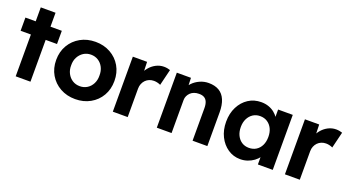

<svg xmlns="http://www.w3.org/2000/svg" viewBox="-48 -1194 3170 1735"><g transform="rotate(20 1537.0 -326.5)"><path d="M120 0V-402H21V-529H120V-663H262V-529H371V-402H262V0Z M413 -265Q413 -345 449.5 -407Q486 -469 549.5 -504.5Q613 -540 694 -540Q774 -540 837.5 -504.5Q901 -469 937 -407Q973 -345 973 -265Q973 -185 937 -123Q901 -61 837.5 -25.5Q774 10 694 10Q613 10 549.5 -25.5Q486 -61 449.5 -123Q413 -185 413 -265ZM829 -265Q830 -309 812.5 -343.5Q795 -378 764 -397.5Q733 -417 694 -417Q654 -417 623 -397Q592 -377 574 -343Q556 -309 557 -265Q556 -222 574 -187.5Q592 -153 623 -133.5Q654 -114 694 -114Q733 -114 764 -133.5Q795 -153 812.5 -187.5Q830 -222 829 -265Z M1054 0V-529H1191L1196 -359L1172 -394Q1184 -435 1211 -468.5Q1238 -502 1274.5 -521Q1311 -540 1351 -540Q1368 -540 1384 -537Q1400 -534 1411 -530L1373 -374Q1362 -380 1344.5 -384.5Q1327 -389 1309 -389Q1285 -389 1264.5 -380.5Q1244 -372 1229 -356.5Q1214 -341 1205.5 -320Q1197 -299 1197 -274V0Z M1477 -529H1613L1617 -421L1589 -409Q1600 -445 1628.5 -474.5Q1657 -504 1697 -522Q1737 -540 1781 -540Q1841 -540 1881.5 -516Q1922 -492 1942.5 -443.5Q1963 -395 1963 -324V0H1821V-313Q1821 -349 1811 -373Q1801 -397 1780.5 -408Q1760 -419 1730 -418Q1706 -418 1685.5 -410.5Q1665 -403 1650.5 -389Q1636 -375 1627.5 -357Q1619 -339 1619 -318V0H1549Q1526 0 1508 0Q1490 0 1477 0Z M2047 -266Q2047 -346 2078.5 -408Q2110 -470 2164 -505Q2218 -540 2287 -540Q2326 -540 2358.5 -528.5Q2391 -517 2415.5 -497Q2440 -477 2457 -451Q2474 -425 2481 -395L2451 -400V-529H2592V0H2449V-127L2481 -130Q2473 -102 2455 -77Q2437 -52 2410.5 -32.5Q2384 -13 2351 -1.5Q2318 10 2281 10Q2215 10 2162 -26Q2109 -62 2078 -124Q2047 -186 2047 -266ZM2453 -266Q2453 -311 2436.5 -345Q2420 -379 2390 -398.5Q2360 -418 2320 -418Q2281 -418 2251.5 -398.5Q2222 -379 2205 -345Q2188 -311 2188 -266Q2188 -220 2205 -185.5Q2222 -151 2251.5 -132Q2281 -113 2320 -113Q2360 -113 2390 -132Q2420 -151 2436.5 -185.5Q2453 -220 2453 -266Z M2709 0V-529H2846L2851 -359L2827 -394Q2839 -435 2866 -468.5Q2893 -502 2929.5 -521Q2966 -540 3006 -540Q3023 -540 3039 -537Q3055 -534 3066 -530L3028 -374Q3017 -380 2999.5 -384.5Q2982 -389 2964 -389Q2940 -389 2919.5 -380.5Q2899 -372 2884 -356.5Q2869 -341 2860.5 -320Q2852 -299 2852 -274V0Z"/></g></svg>

Font: Our Lexend SemiBold
Style: Regular
Weight: 600
Designer: Bonnie Shaver-Troup, Thomas Jockin
Foundry: Lexend
Version: Version 1.007